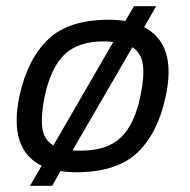

<svg xmlns="http://www.w3.org/2000/svg" viewBox="-20 -548 614 622"><path d="M77 54 115 -11Q7 -64 43 -237Q69 -356 135.5 -420Q202 -484 332 -484Q346 -484 359.5 -483Q373 -482 386 -480L414 -528H486L447 -460Q553 -405 517 -237Q492 -117 425 -53.5Q358 10 227 10Q214 10 201 9Q188 8 176 6L149 54ZM153 -77 347 -412Q340 -413 332.5 -413.5Q325 -414 317 -414Q233 -414 189 -371.5Q145 -329 125 -237Q112 -173 117 -134Q122 -95 153 -77ZM242 -60Q327 -60 371.5 -102.5Q416 -145 435 -237Q448 -299 443 -337.5Q438 -376 409 -395L215 -61Q222 -60 228.5 -60Q235 -60 242 -60Z"/></svg>

Font: Kanit Light
Style: Italic
Weight: 300
Italic angle: -12°
Designer: Katatrad Team
Foundry: CadsonDemak
Version: Version 2.000; ttfautohint (v1.8.3)